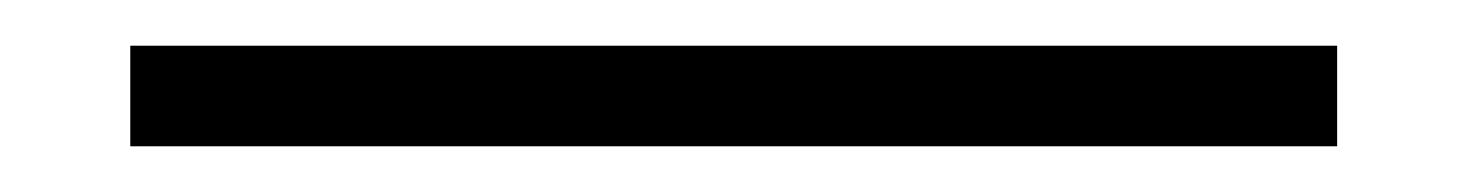

<svg xmlns="http://www.w3.org/2000/svg" viewBox="-20 -694 643 84"><path d="M37 -630V-674H565V-630Z"/></svg>

Font: Kalnia Expanded
Style: Regular
Weight: 400
Width: 7
Designer: Frida Medrano
Foundry: Frida Medrano
Version: Version 1.105